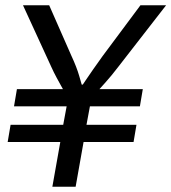

<svg xmlns="http://www.w3.org/2000/svg" viewBox="-20 -706 648 726"><path d="M178 0 208 -169H9L20 -234H219L232 -304H33L44 -369H218Q218 -369 211 -381.5Q204 -394 193.5 -413.5Q183 -433 174 -453L67 -686H166L250 -495Q270 -452 279.5 -419Q289 -386 289 -386H293Q293 -386 304 -402.5Q315 -419 332.5 -444Q350 -469 368 -494L511 -686H608L427 -453Q401 -419 378.5 -394Q356 -369 356 -369H520L509 -304H320L307 -234H496L485 -169H296L266 0Z"/></svg>

Font: Archivo VF Beta
Style: Italic
Weight: 400
Italic angle: -10°
Designer: Hector Gatti
Foundry: Omnibus-Type
Version: Version 1.002